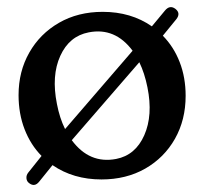

<svg xmlns="http://www.w3.org/2000/svg" viewBox="-20 -497 578 543"><path d="M62.5 21Q55.5 16 54.8 7.2Q54 -1.5 60 -9L97.5 -56Q66.5 -87.5 49.5 -131.5Q32.5 -175.5 32.5 -228Q32.5 -295 62.8 -348.2Q93 -401.5 146.8 -432.5Q200.5 -463.5 270.5 -463.5Q350.5 -463.5 409.5 -422.5L446 -466.5Q460 -484 476 -472Q492 -459.5 478.5 -442.5L440.5 -396Q471.5 -364.5 488.2 -321.2Q505 -278 505 -226Q505 -158 474.8 -104.5Q444.5 -51 390.8 -20.2Q337 10.5 267 10.5Q187.5 10.5 128.5 -30L91 16.5Q78 33 62.5 21ZM141 -203Q148.5 -163.5 164 -132L355 -353.5Q305.5 -420 231 -405.5Q176 -395 150.5 -339Q125 -283 141 -203ZM308.5 -47.5Q363 -58 388 -114.5Q413 -171 397 -250Q389 -290 374 -321L183 -100.5Q233 -33 308.5 -47.5Z"/></svg>

Font: Fraunces 72pt S100
Style: Regular
Weight: 400
Version: Version 1.000; ttfautohint (v1.8.3)